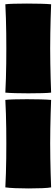

<svg xmlns="http://www.w3.org/2000/svg" viewBox="-20 -886 317 1078"><path d="M10 -366Q14 -444 15 -529Q16 -614 15 -699.5Q14 -785 10 -862Q24 -864 57.5 -865Q91 -866 131 -866Q171 -866 208.5 -865Q246 -864 267 -862Q264 -785 262.5 -699.5Q261 -614 262.5 -529Q264 -444 267 -366Q253 -364 216.5 -363Q180 -362 139 -362Q101 -362 65.5 -363Q30 -364 10 -366ZM10 166Q14 88 15 3.5Q16 -81 15 -165Q14 -249 10 -325Q24 -327 57.5 -328Q91 -329 131 -329Q171 -329 208.5 -328Q246 -327 267 -325Q264 -249 262.5 -165Q261 -81 262.5 3.5Q264 88 267 166Q253 169 217.5 170.5Q182 172 141 172Q103 172 66.5 170.5Q30 169 10 166Z"/></svg>

Font: Oi
Style: Regular
Weight: 400
Designer: Kostas Bartsokas, Mohamad Dakak
Foundry: Foundry5
Version: Version 4.000